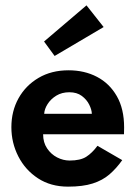

<svg xmlns="http://www.w3.org/2000/svg" viewBox="-20 -685 504 717"><path d="M234 12Q169.5 12 122 -19Q74.5 -50 48.5 -100.8Q22.5 -151.5 22.5 -210Q22.5 -270 49.2 -318Q76 -366 124 -394.2Q172 -422.5 236 -422.5Q295.5 -422.5 342.2 -398Q389 -373.5 416.2 -326Q443.5 -278.5 443.5 -209Q443.5 -196 443 -183.5H141Q141 -153 155.8 -131Q170.5 -109 193.2 -97.2Q216 -85.5 240 -85.5Q280 -85.5 302 -99.5Q324 -113.5 344 -140.5L436.5 -87Q414.5 -56 388.8 -33.8Q363 -11.5 326.2 0.2Q289.5 12 234 12ZM323 -260Q322.5 -275.5 313.2 -294.2Q304 -313 285.5 -326.8Q267 -340.5 239 -340.5Q211 -340.5 190.2 -327.8Q169.5 -315 157.8 -296.5Q146 -278 145 -260ZM184 -476 144.5 -530 303 -665 367 -584Z"/></svg>

Font: Lucymar Sans SemiBold
Style: Regular
Weight: 600
Foundry: The League of Moveable Type (original font) / Main changes by Cristiano Sobral with portions from Mirco Monsees
Version: Version 2.001;August 30, 2020;FontCreator 13.0.0.2681 64-bit